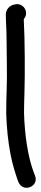

<svg xmlns="http://www.w3.org/2000/svg" viewBox="-20 -666 197 927"><path d="M63 -646H61L55 -645C26 -642 8 -620 8 -595C8 -590 8 -579 9 -561C13 -493 11 -463 13 -364C15 -254 10 -215 10 -120C12 -49 19 19 31 80C40 127 53 167 64 200L69 213C92 267 170 234 149 182L144 169C115 94 99 -13 96 -121C96 -151 97 -183 98 -216C101 -304 100 -484 95 -565V-574C121 -604 97 -646 63 -646Z"/></svg>

Font: Stray Cat
Style: Blk
Weight: 900
Version: Version 1.0